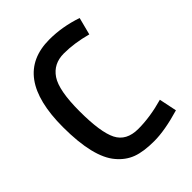

<svg xmlns="http://www.w3.org/2000/svg" viewBox="-194 -771 887 887"><g transform="rotate(-45 250.0 -327.5)"><path d="M446 -107 464 -20Q362 10 292.5 10Q223 10 180.5 -6Q138 -22 106 -60Q40 -137 40 -334Q40 -665 282 -665Q366 -665 451 -636L429 -551Q351 -572 283.5 -572Q216 -572 181 -520Q146 -468 146 -331.5Q146 -195 174.5 -138.5Q203 -82 280.5 -82Q358 -82 446 -107Z"/></g></svg>

Font: TypoPRO Lekton
Style: Bold
Weight: 700
Monospace: yes
Designer: Paolo Mazzetti, Luciano Perondi, Raffaele Flato, Elena Papassissa, Emilio Macchia, Michela Povoleri, Tobias Seemiller, R
Version: Version 34.000